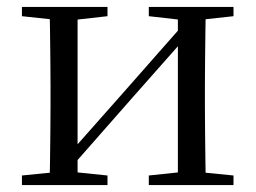

<svg xmlns="http://www.w3.org/2000/svg" viewBox="-20 -536 741 556"><path d="M43.5 0V-27.8L151.7 -38.6H186.3L291.3 -27.8V0ZM410.9 0V-27.8L513.6 -38.6H548L656.2 -27.8V0ZM123.1 0Q124.3 -24.4 124.8 -65.3Q125.3 -106.3 125.8 -150.3Q126.3 -194.3 126.3 -228.5V-288.3Q126.3 -321.7 125.8 -365.7Q125.3 -409.7 124.8 -450.7Q124.3 -491.8 123.1 -516H204.7V0ZM182.1 -46.9 146.9 -65.8H158.3L335.2 -265.6L516 -470.9L549.7 -451H538.4L360.1 -249.4ZM495.1 0V-516H576.4Q575.4 -491.8 574.9 -450.7Q574.4 -409.7 573.9 -365.7Q573.4 -321.7 573.4 -288.3V-228.5Q573.4 -194.3 573.9 -150.3Q574.4 -106.3 574.9 -65.3Q575.4 -24.4 576.4 0ZM43.5 -489.1V-516H291.3V-489.1L187.1 -477.4H152.7ZM410.9 -489.1V-516H656.2V-489.1L548.8 -477.4H514.4Z"/></svg>

Font: Noto Serif KR ExtraLight
Style: Regular
Weight: 200
Designer: Ryoko NISHIZUKA 西塚涼子 (kana & ideographs); Frank Grießhammer (Latin, Greek & Cyrillic); Wenlong ZHANG 张文龙 (bopomofo); San
Foundry: Adobe
Version: Version 2.002-H1;hotconv 1.1.0;makeotfexe 2.6.0